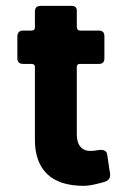

<svg xmlns="http://www.w3.org/2000/svg" viewBox="-20 -605 434 645"><path d="M97.3 -135V-380.3Q97.3 -389.7 86.3 -390.3H57.7Q38.3 -390.3 38.3 -409.7V-483Q39 -502.3 57.7 -502.3H85Q98.3 -502.3 97.3 -514.7V-566Q97.3 -585.3 116.7 -585.3H220.3Q239 -585.3 238 -567.3V-514.3Q239 -502.3 248.7 -502.3H313Q331 -501.7 330.7 -483V-409.7Q331.3 -390.3 312.3 -390.3H249.3Q238.7 -391 238 -380.7V-154Q238 -126.3 250 -112.2Q262 -98 282.7 -98Q296.3 -98 307.3 -100.3Q337 -106 340 -86.3L349.7 -22.3Q353 -1 331 6Q285.7 19.3 262 19.3Q179.3 19.3 138.3 -20.5Q97.3 -60.3 97.3 -135Z"/></svg>

Font: Vivano Light
Style: Regular
Weight: 300
Designer: Joe Prince, Josias Burgherr
Version: Version 2.064;September 19, 2022;FontCreator 14.0.0.2877 64-